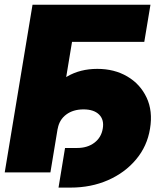

<svg xmlns="http://www.w3.org/2000/svg" viewBox="-20 -748 713 833"><path d="M632.8 -727.5 606 -566.4H292.5L198.7 0H0.5L121.1 -727.5ZM233.9 65.9 262.2 -106H314.5Q359.4 -106 389.4 -128.7Q419.4 -151.4 425.8 -189.9Q432.6 -228.5 409.9 -251Q387.2 -273.4 342.3 -273.4Q297.4 -273.4 267.3 -251Q237.3 -228.5 230.5 -189.9H130.9Q143.6 -266.1 179.4 -324.7Q215.3 -383.3 271.7 -416.3Q328.1 -449.2 402.3 -449.2Q476.1 -449.2 532.2 -416.3Q588.4 -383.3 616 -324.7Q643.6 -266.1 630.9 -189.9Q618.7 -113.8 570.3 -56.2Q522 1.5 448.5 33.7Q375 65.9 286.1 65.9Z"/></svg>

Font: Inter 17pt Black
Style: Italic
Weight: 900
Italic angle: -9.3988°
Version: Version 4.001;git-66647c0bb